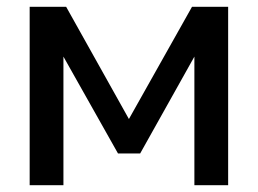

<svg xmlns="http://www.w3.org/2000/svg" viewBox="-20 -543 757 563"><path d="M67 0V-523H174L358 -194L543 -523H649V0H550V-377L391 -93H326L166 -377V0Z"/></svg>

Font: Rising Sun Medium
Style: Regular
Weight: 500
Designer: Matt McInerney, Pablo Impallari, Rodrigo Fuenzalida (Raleway font), Stephen Hutchings (Greek), Cristiano Sobral (main ch
Foundry: The Rising Sun Project Authors
Version: Version 4.327; ttfautohint (v1.8.4.7-5d5b-dirty)